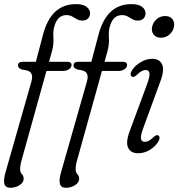

<svg xmlns="http://www.w3.org/2000/svg" viewBox="-29 -737 868 934"><path d="M58.5 -418.5Q58.5 -436.5 83 -436.5H145.5L179.5 -565.5Q218 -717 340.5 -717Q375.5 -717 392.2 -703.8Q409 -690.5 409 -672.5Q409 -657 399.2 -647Q389.5 -637 371.5 -637Q356.5 -637 345.2 -643.5Q334 -650 322.2 -656.8Q310.5 -663.5 294 -663.5Q253 -663.5 237 -614Q228 -587.5 230.8 -555.2Q233.5 -523 223 -484.5L209.5 -436.5H297.5Q319 -436.5 319 -421Q319 -408.5 306.8 -400.2Q294.5 -392 277 -392H197L75 46Q69 66.5 69 87Q69 102 77.5 110.2Q86 118.5 86 133Q86 151 66 163.8Q46 176.5 21.5 176.5Q-2 176.5 -7.5 158Q-13 139.5 -1.5 99L124 -341Q131.5 -367.5 122.2 -381.5Q113 -395.5 80.5 -398Q58.5 -404 58.5 -418.5ZM328.5 -418.5Q328.5 -436.5 353 -436.5H415.5L449.5 -565.5Q488 -717 610.5 -717Q645.5 -717 662.2 -703.8Q679 -690.5 679 -672.5Q679 -657 669.2 -647Q659.5 -637 641.5 -637Q626.5 -637 615.2 -643.5Q604 -650 592.2 -656.8Q580.5 -663.5 564 -663.5Q523 -663.5 507 -614Q498 -587.5 500.8 -555.2Q503.5 -523 493 -484.5L479.5 -436.5H567.5Q589 -436.5 589 -421Q589 -408.5 576.8 -400.2Q564.5 -392 547 -392H467L345 46Q339 66.5 339 87Q339 102 347.5 110.2Q356 118.5 356 133Q356 151 336 163.8Q316 176.5 291.5 176.5Q268 176.5 262.5 158Q257 139.5 268.5 99L394 -341Q401.5 -367.5 392.2 -381.5Q383 -395.5 350.5 -398Q328.5 -404 328.5 -418.5ZM753.5 -553.5Q732 -553.5 720 -567Q708 -580.5 710 -601Q712.5 -623.5 730.2 -641.2Q748 -659 775 -659Q797 -659 808.5 -645.5Q820 -632 818 -611Q815.5 -589 797.8 -571.2Q780 -553.5 753.5 -553.5ZM668 -114.5Q654.5 -78.5 656.8 -62.8Q659 -47 676 -47Q684.5 -47 694.8 -52.2Q705 -57.5 718.5 -70.5Q732.5 -83 740.5 -78.5Q746.5 -76 747 -67.5Q747.5 -59 741 -48Q726.5 -23.5 699.5 -7.5Q672.5 8.5 643 8.5Q607 8.5 594.2 -18.5Q581.5 -45.5 602.5 -100.5L686.5 -327.5Q700 -363.5 698.2 -380Q696.5 -396.5 679.5 -396.5Q660.5 -396.5 636 -372Q629.5 -366.5 624 -364Q618.5 -361.5 613 -364Q607 -367 606.5 -375.5Q606 -384 612.5 -394Q628 -418.5 655.8 -434.8Q683.5 -451 711.5 -451Q747 -451 759.5 -423.8Q772 -396.5 751 -341Z"/></svg>

Font: Fraunces 72pt SuperSoft Light
Style: Italic
Weight: 300
Italic angle: -16°
Version: Version 1.000;[b76b70a41]